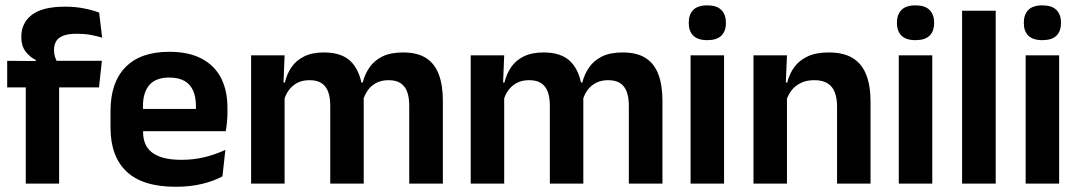

<svg xmlns="http://www.w3.org/2000/svg" viewBox="-20 -702 4126 734"><path d="M228.5 -676.5Q267.5 -676.5 300.5 -670Q333.5 -663.5 359 -654L370.5 -558Q349 -564.5 325.8 -568.8Q302.5 -573 274.5 -573Q241 -573 221.8 -565.5Q202.5 -558 194.5 -544Q186.5 -530 186.5 -511V-509.5Q186.5 -496 190.5 -484Q194.5 -472 200 -462.5L116.5 -459.5V-473Q93.5 -484 77.5 -505.5Q61.5 -527 61.5 -559V-561.5Q61.5 -614.5 102.2 -645.5Q143 -676.5 228.5 -676.5ZM206 0H78.5V-433H206ZM358.5 -368H7.5V-469.5L131.5 -468.5L181.5 -469.5H369.5Z M651.5 12Q525.5 12 464 -46Q402.5 -104 402.5 -214V-278Q402.5 -387 460 -445.5Q517.5 -504 627 -504Q701 -504 750.5 -478Q800 -452 824.8 -404.2Q849.5 -356.5 849.5 -290V-272.5Q849.5 -254.5 847.8 -235.8Q846 -217 843 -200.5H727Q728.5 -228 728.8 -252.8Q729 -277.5 729 -297.5Q729 -332 718 -356.2Q707 -380.5 684.5 -393Q662 -405.5 627 -405.5Q575.5 -405.5 551 -377Q526.5 -348.5 526.5 -296V-250.5L527 -236V-197.5Q527 -174.5 534.2 -155Q541.5 -135.5 558.5 -121.2Q575.5 -107 603.8 -99Q632 -91 674.5 -91Q720.5 -91 762.2 -101.2Q804 -111.5 841.5 -129L830.5 -28Q797 -9.5 751.8 1.2Q706.5 12 651.5 12ZM817 -200.5H470.5V-285.5H817Z M1673 0H1544.5V-298Q1544.5 -328 1537 -349.8Q1529.5 -371.5 1512.2 -383.5Q1495 -395.5 1465.5 -395.5Q1438.5 -395.5 1418.5 -385Q1398.5 -374.5 1386 -356.8Q1373.5 -339 1367.5 -316.5L1353.5 -386.5H1366.5Q1374.5 -418 1392.5 -444.2Q1410.5 -470.5 1441.8 -486Q1473 -501.5 1521 -501.5Q1574.5 -501.5 1607.8 -480.8Q1641 -460 1657 -418.8Q1673 -377.5 1673 -316.5ZM1068 0H940V-490.5H1068L1063 -366L1068 -360.5ZM1370.5 0H1242.5V-298Q1242.5 -328 1235 -349.8Q1227.5 -371.5 1210.2 -383.5Q1193 -395.5 1163.5 -395.5Q1136 -395.5 1116.2 -385Q1096.5 -374.5 1083.8 -356.8Q1071 -339 1065 -316.5L1045 -386.5H1069Q1076.5 -419 1094.2 -445Q1112 -471 1142.5 -486.2Q1173 -501.5 1218.5 -501.5Q1287 -501.5 1321.8 -466.5Q1356.5 -431.5 1365.5 -364.5Q1367.5 -354.5 1369 -341.2Q1370.5 -328 1370.5 -316.5Z M2512.5 0H2384V-298Q2384 -328 2376.5 -349.8Q2369 -371.5 2351.8 -383.5Q2334.5 -395.5 2305 -395.5Q2278 -395.5 2258 -385Q2238 -374.5 2225.5 -356.8Q2213 -339 2207 -316.5L2193 -386.5H2206Q2214 -418 2232 -444.2Q2250 -470.5 2281.2 -486Q2312.5 -501.5 2360.5 -501.5Q2414 -501.5 2447.2 -480.8Q2480.5 -460 2496.5 -418.8Q2512.5 -377.5 2512.5 -316.5ZM1907.5 0H1779.5V-490.5H1907.5L1902.5 -366L1907.5 -360.5ZM2210 0H2082V-298Q2082 -328 2074.5 -349.8Q2067 -371.5 2049.8 -383.5Q2032.5 -395.5 2003 -395.5Q1975.5 -395.5 1955.8 -385Q1936 -374.5 1923.2 -356.8Q1910.5 -339 1904.5 -316.5L1884.5 -386.5H1908.5Q1916 -419 1933.8 -445Q1951.5 -471 1982 -486.2Q2012.5 -501.5 2058 -501.5Q2126.5 -501.5 2161.2 -466.5Q2196 -431.5 2205 -364.5Q2207 -354.5 2208.5 -341.2Q2210 -328 2210 -316.5Z M2748 0H2620V-490.5H2748ZM2684 -548.5Q2647.5 -548.5 2630.2 -565.8Q2613 -583 2613 -613.5V-616Q2613 -646.5 2630.2 -664Q2647.5 -681.5 2684 -681.5Q2720 -681.5 2737.5 -664Q2755 -646.5 2755 -616V-613.5Q2755 -582.5 2737.5 -565.5Q2720 -548.5 2684 -548.5Z M3308 0H3180V-294.5Q3180 -325.5 3171.8 -348Q3163.5 -370.5 3144.5 -383Q3125.5 -395.5 3092.5 -395.5Q3063.5 -395.5 3041.8 -385Q3020 -374.5 3006.2 -356.8Q2992.5 -339 2985.5 -316.5L2965.5 -386.5H2989.5Q2997.5 -419 3016.2 -445Q3035 -471 3067.2 -486.2Q3099.5 -501.5 3148 -501.5Q3204.5 -501.5 3239.5 -480.2Q3274.5 -459 3291.2 -417Q3308 -375 3308 -313ZM2988.5 0H2860.5V-490.5H2988.5L2983.5 -371L2988.5 -360.5Z M3544 0H3416V-490.5H3544ZM3480 -548.5Q3443.5 -548.5 3426.2 -565.8Q3409 -583 3409 -613.5V-616Q3409 -646.5 3426.2 -664Q3443.5 -681.5 3480 -681.5Q3516 -681.5 3533.5 -664Q3551 -646.5 3551 -616V-613.5Q3551 -582.5 3533.5 -565.5Q3516 -548.5 3480 -548.5Z M3786.5 0H3658V-661H3786.5Z M4029 0H3901V-490.5H4029ZM3965 -548.5Q3928.5 -548.5 3911.2 -565.8Q3894 -583 3894 -613.5V-616Q3894 -646.5 3911.2 -664Q3928.5 -681.5 3965 -681.5Q4001 -681.5 4018.5 -664Q4036 -646.5 4036 -616V-613.5Q4036 -582.5 4018.5 -565.5Q4001 -548.5 3965 -548.5Z"/></svg>

Font: Anek Malayalam Medium SemiBold
Style: Regular
Weight: 600
Version: Version 1.003